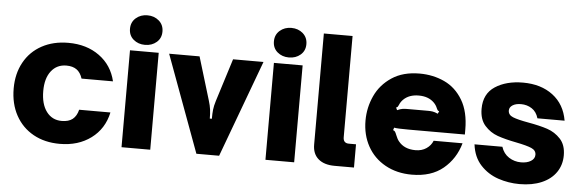

<svg xmlns="http://www.w3.org/2000/svg" viewBox="-50 -943 3395 1119"><g transform="rotate(5 1647.5 -383.5)"><path d="M32 -287Q32 -373 68.5 -439.5Q105 -506 172 -542.5Q239 -579 327 -579Q434 -579 508.5 -525Q583 -471 605 -378H421Q410 -413 387 -429.5Q364 -446 327 -446Q271 -446 238 -403.5Q205 -361 205 -287Q205 -210 238 -166Q271 -122 327 -122Q368 -122 391 -140.5Q414 -159 423 -196H606Q585 -99 510 -43.5Q435 12 327 12Q239 12 172.5 -25Q106 -62 69 -129.5Q32 -197 32 -287Z M856 0H688V-567H856ZM677 -692Q677 -731 704.5 -755Q732 -779 772 -779Q812 -779 839.5 -755Q867 -731 867 -692Q867 -653 839.5 -629.5Q812 -606 772 -606Q732 -606 704.5 -629.5Q677 -653 677 -692Z M1126 0 917 -567H1095L1171 -316Q1180 -287 1183 -263.5Q1186 -240 1186 -211H1198Q1198 -242 1200.5 -264.5Q1203 -287 1212 -316L1291 -567H1469L1259 0Z M1698 0H1530V-567H1698ZM1519 -692Q1519 -731 1546.5 -755Q1574 -779 1614 -779Q1654 -779 1681.5 -755Q1709 -731 1709 -692Q1709 -653 1681.5 -629.5Q1654 -606 1614 -606Q1574 -606 1546.5 -629.5Q1519 -653 1519 -692Z M1935 0Q1873 0 1839 -29.5Q1805 -59 1805 -113V-763H1973V-171Q1973 -136 2006 -136H2048V0Z M2091 -279Q2091 -355 2122.5 -423.5Q2154 -492 2219.5 -535.5Q2285 -579 2382 -579Q2461 -579 2527.5 -548Q2594 -517 2634.5 -449Q2675 -381 2675 -277V-248H2344Q2278 -248 2261 -252L2256 -237Q2264 -235 2268 -229Q2272 -223 2277 -210Q2286 -187 2296 -175Q2330 -132 2396 -132Q2433 -132 2459.5 -150Q2486 -168 2497 -196H2666Q2640 -104 2570 -46Q2500 12 2387 12Q2299 12 2231.5 -25.5Q2164 -63 2127.5 -129Q2091 -195 2091 -279ZM2269 -355Q2287 -363 2299 -365Q2311 -367 2326 -367H2450Q2465 -367 2477 -365Q2489 -363 2507 -355L2514 -370Q2507 -372 2504.5 -375.5Q2502 -379 2499 -386Q2492 -404 2478 -418Q2445 -451 2388 -451Q2331 -451 2298 -418Q2284 -404 2277 -386Q2274 -379 2271.5 -375.5Q2269 -372 2262 -370Z M2736 -196H2899Q2912 -156 2944 -135.5Q2976 -115 3015 -115Q3050 -115 3072.5 -129Q3095 -143 3095 -166Q3095 -192 3067 -204Q3039 -216 2978 -228Q2911 -241 2867 -256.5Q2823 -272 2791 -308Q2759 -344 2759 -406Q2759 -494 2824 -536.5Q2889 -579 2987 -579Q3092 -579 3161.5 -526.5Q3231 -474 3247 -379H3088Q3077 -417 3049 -435Q3021 -453 2986 -453Q2955 -453 2936.5 -441Q2918 -429 2918 -410Q2918 -384 2946.5 -372.5Q2975 -361 3037 -350Q3105 -338 3150 -323Q3195 -308 3227.5 -273Q3260 -238 3260 -177Q3260 -121 3230.5 -78Q3201 -35 3146 -11.5Q3091 12 3017 12Q2952 12 2891.5 -8.5Q2831 -29 2788 -75.5Q2745 -122 2736 -196Z"/></g></svg>

Font: Open Sauce Sans Black
Style: Regular
Weight: 900
Designer: Alfredo Marco Pradil
Foundry: Creative Sauce Fz LLC
Version: Version 1.477